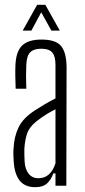

<svg xmlns="http://www.w3.org/2000/svg" viewBox="-20 -770 353 796"><path d="M126 6Q83 6 61.5 -21.5Q40 -49 37 -99Q36 -113 35.5 -126Q35 -139 36 -152Q38 -202 56.5 -241Q75 -280 124 -312Q144 -325 166 -338Q188 -351 210 -362V-501Q210 -536 197 -552Q184 -568 150 -568Q121 -568 106 -554Q91 -540 89 -502Q88 -483 88 -454.5Q88 -426 89 -402H45Q44 -425 43.5 -451.5Q43 -478 44 -499Q46 -556 71.5 -581Q97 -606 152 -606Q211 -606 233 -579.5Q255 -553 256 -494L255 0H210V-51H201Q192 -25 175 -9.5Q158 6 126 6ZM139 -31Q190 -31 210 -93V-317Q194 -309 175.5 -298Q157 -287 131 -267Q102 -244 92.5 -216.5Q83 -189 81 -152Q81 -143 81 -129Q81 -115 82 -101Q84 -68 99 -49.5Q114 -31 139 -31ZM74 -643 134 -750H168L228 -643H193L151 -719L110 -643Z"/></svg>

Font: Big Shoulders Display Light
Style: Regular
Weight: 300
Designer: Patric King
Foundry: XO Type Co
Version: Version 1.000; ttfautohint (v1.8.2)